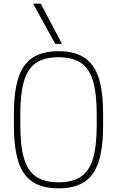

<svg xmlns="http://www.w3.org/2000/svg" viewBox="-20 -1020 640 1050"><path d="M300 10Q213 10 159 -25Q105 -60 80.5 -136Q56 -212 56 -335V-395Q56 -519 80.5 -594.5Q105 -670 159 -705Q213 -740 300 -740Q387 -740 441 -705Q495 -670 519.5 -594.5Q544 -519 544 -395V-335Q544 -212 519.5 -136Q495 -60 441 -25Q387 10 300 10ZM300 -23Q376 -23 422 -53.5Q468 -84 488.5 -152.5Q509 -221 509 -336V-394Q509 -509 488.5 -577.5Q468 -646 422 -676.5Q376 -707 300 -707Q224 -707 178 -676.5Q132 -646 111.5 -577.5Q91 -509 91 -394V-336Q91 -221 111.5 -152.5Q132 -84 178 -53.5Q224 -23 300 -23ZM282 -780 161 -1000H203L319 -780Z"/></svg>

Font: M PLUS Code Latin Expanded ExtraLight
Style: Regular
Weight: 250
Width: 7
Designer: Coji Morishita
Foundry: UNDERFOREST DESIGN
Version: Version 1.002; ttfautohint (v1.8.3)